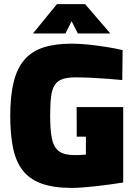

<svg xmlns="http://www.w3.org/2000/svg" viewBox="-20 -898 655 928"><path d="M328 10.3Q237.8 10.3 179.4 -11.3Q121 -32.9 88.3 -76.3Q55.6 -119.7 42.6 -185.1Q29.5 -250.6 29.5 -337.8Q29.5 -433.6 45.7 -500.1Q61.8 -566.6 97.1 -608.2Q132.5 -649.8 189.1 -668.4Q245.8 -687 325.7 -687Q366.4 -687 412.6 -682Q458.8 -676.9 501.2 -669.9Q543.6 -662.8 572.7 -655.7L570.9 -511.1Q542.1 -514.1 502.1 -517.1Q462.1 -520.1 420.9 -522.1Q379.6 -524.1 346.6 -524.1Q306.5 -524.1 282 -515.7Q257.5 -507.3 244.4 -486.9Q231.3 -466.6 226.9 -430.4Q222.4 -394.3 222.4 -337.8Q222.4 -268.8 231.1 -227.2Q239.9 -185.5 265.2 -166.9Q290.6 -148.4 339.3 -148.4Q348.8 -148.4 359 -148.6Q369.2 -148.8 378.5 -149.6Q387.9 -150.3 395.2 -150.7V-237.4H350.9L350.4 -380.6H575.5V-16Q549.1 -12 516.1 -7.1Q483 -2.3 448.2 1.5Q413.5 5.2 382.2 7.8Q350.9 10.3 328 10.3ZM139.3 -736.2 255.1 -878H391.4L513.3 -736.2H356.3L326.1 -795.6L296.3 -736.2Z"/></svg>

Font: TitilliumWeb ExtraLight
Style: Regular
Weight: 400
Designer: Mohamed Gaber, Accademia di Belle Arti di Urbino and others
Foundry: Kief Type Foundry, Accademia di Belle Arti di Urbino and others
Version: Version 3.000; ttfautohint (v1.8.2)